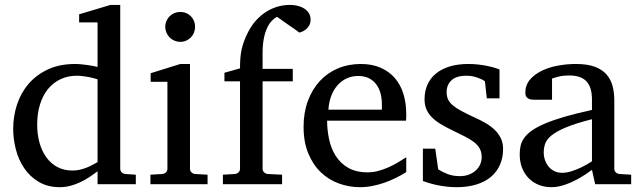

<svg xmlns="http://www.w3.org/2000/svg" viewBox="-20 -757 2630 789"><path d="M380.9 -431.2Q374.5 -433.1 364.5 -435.8Q354.5 -438.5 343 -440.7Q331.5 -442.9 319.1 -444.3Q306.6 -445.8 295.9 -445.8Q258.8 -445.8 228.5 -431.4Q198.2 -417 177 -390.9Q155.8 -364.7 144.3 -327.6Q132.8 -290.5 132.8 -245.1Q132.8 -204.1 142.6 -169.7Q152.3 -135.3 170.9 -109.9Q189.5 -84.5 216.3 -70.3Q243.2 -56.2 277.8 -56.2Q293 -56.2 307.1 -59.3Q321.3 -62.5 334.5 -67.6Q347.7 -72.8 359.4 -78.9Q371.1 -85 380.9 -90.8ZM380.9 0V-53.2Q363.8 -40 345.5 -28.1Q327.1 -16.1 307.9 -7.3Q288.6 1.5 268.3 6.8Q248 12.2 226.1 12.2Q175.8 12.2 139.4 -9.5Q103 -31.2 79.6 -65.7Q56.2 -100.1 45.2 -142.8Q34.2 -185.5 34.2 -228Q34.2 -278.8 49.8 -326.9Q65.4 -375 97.2 -412.1Q128.9 -449.2 176.8 -471.7Q224.6 -494.1 289.1 -494.1Q300.8 -494.1 314.5 -492.7Q328.1 -491.2 341.1 -489.5Q354 -487.8 364.5 -485.6Q375 -483.4 380.9 -481.9V-665H305.2V-698.2L434.1 -736.8H474.1V-64Q474.1 -54.7 480 -48.8Q485.8 -43 495.1 -42L538.1 -39.1V0Z M598.1 0V-39.1L647 -42Q656.2 -43 662.1 -48.8Q668 -54.7 668 -64V-420.9H599.1V-456.1L721.2 -494.1H760.7V-64Q760.7 -54.7 766.8 -48.8Q772.9 -43 781.7 -42L833 -39.1V0ZM781.7 -647Q781.7 -634.3 777.1 -622.8Q772.5 -611.3 764.2 -603Q755.9 -594.7 744.9 -589.8Q733.9 -585 721.2 -585Q708.5 -585 697 -589.8Q685.5 -594.7 677.2 -603Q668.9 -611.3 664.1 -622.8Q659.2 -634.3 659.2 -647Q659.2 -659.7 664.1 -670.9Q668.9 -682.1 677.2 -690.4Q685.5 -698.7 697 -703.4Q708.5 -708 721.2 -708Q733.9 -708 744.9 -703.4Q755.9 -698.7 764.2 -690.4Q772.5 -682.1 777.1 -670.9Q781.7 -659.7 781.7 -647Z M1256.3 -676.8Q1256.3 -661.6 1250.2 -651.6Q1244.1 -641.6 1236.1 -635.5Q1228 -629.4 1220.5 -626.5Q1212.9 -623.5 1210 -623Q1209 -624 1201.9 -629.2Q1194.8 -634.3 1184.8 -641.4Q1174.8 -648.4 1163.3 -656.2Q1151.9 -664.1 1142.1 -671.1Q1132.3 -678.2 1125.5 -682.9Q1118.7 -687.5 1118.2 -688Q1107.4 -682.1 1096.9 -671.4Q1086.4 -660.6 1077.9 -642.6Q1069.3 -624.5 1064.2 -598.9Q1059.1 -573.2 1059.1 -538.1V-474.1H1183.1V-422.9H1059.1V-64Q1059.1 -54.7 1065.2 -48.8Q1071.3 -43 1080.1 -42L1139.2 -39.1V0H896V-39.1L945.3 -42Q954.1 -43 960.2 -48.8Q966.3 -54.7 966.3 -64V-422.9H902.3V-458L966.3 -476.1Q966.3 -501 968 -520.8Q969.7 -540.5 973.9 -557.9Q978 -575.2 984.4 -591.6Q990.7 -607.9 1000 -626Q1014.6 -654.3 1033.9 -675Q1053.2 -695.8 1075.4 -709.5Q1097.7 -723.1 1121.8 -730Q1146 -736.8 1170.4 -736.8Q1191.4 -736.8 1207.5 -731.9Q1223.6 -727.1 1234.6 -718.8Q1245.6 -710.4 1251 -699.7Q1256.3 -689 1256.3 -676.8Z M1649.4 -49.8Q1628.4 -36.6 1605.7 -25.4Q1583 -14.2 1558.8 -5.9Q1534.7 2.4 1509.8 7.3Q1484.9 12.2 1459.5 12.2Q1414.1 12.2 1372.1 -3.2Q1330.1 -18.6 1298.1 -49.3Q1266.1 -80.1 1246.8 -126.7Q1227.5 -173.3 1227.5 -235.8Q1227.5 -294.4 1245.1 -342Q1262.7 -389.6 1293.9 -423.6Q1325.2 -457.5 1368.2 -475.8Q1411.1 -494.1 1462.4 -494.1Q1508.8 -494.1 1543.9 -478.8Q1579.1 -463.4 1602.5 -436.3Q1626 -409.2 1637.7 -371.3Q1649.4 -333.5 1649.4 -289.1V-275.9Q1649.4 -268.1 1648.4 -261.2H1324.2Q1324.2 -223.1 1332.3 -185.1Q1340.3 -147 1359.4 -116.7Q1378.4 -86.4 1410.6 -67.6Q1442.9 -48.8 1491.2 -48.8Q1512.7 -48.8 1533.7 -54.4Q1554.7 -60.1 1575 -68.8Q1595.2 -77.6 1613.8 -88.6Q1632.3 -99.6 1649.4 -110.8ZM1549.3 -328.1Q1549.3 -353 1543.5 -374.3Q1537.6 -395.5 1525.6 -411.1Q1513.7 -426.8 1495.4 -435.8Q1477.1 -444.8 1452.1 -444.8Q1427.2 -444.8 1405.8 -435.3Q1384.3 -425.8 1367.9 -407.7Q1351.6 -389.6 1341.6 -364Q1331.5 -338.4 1329.6 -306.2H1549.3Z M2047.4 -145Q2047.4 -108.4 2034.2 -79.1Q2021 -49.8 1996.6 -29.5Q1972.2 -9.3 1936.5 1.5Q1900.9 12.2 1856.4 12.2Q1833.5 12.2 1811.8 9.5Q1790 6.8 1771.7 2.7Q1753.4 -1.5 1739.3 -5.9Q1725.1 -10.3 1717.8 -13.2V-146H1768.6L1780.8 -61Q1795.9 -51.3 1818.1 -42.2Q1840.3 -33.2 1869.6 -33.2Q1891.1 -33.2 1907.7 -39.8Q1924.3 -46.4 1935.8 -57.1Q1947.3 -67.9 1953.4 -81.8Q1959.5 -95.7 1959.5 -110.8Q1959.5 -131.8 1951.2 -146.7Q1942.9 -161.6 1927.2 -173.6Q1911.6 -185.5 1888.9 -196.8Q1866.2 -208 1837.4 -222.2Q1810.1 -235.4 1789.1 -248.3Q1768.1 -261.2 1753.7 -276.1Q1739.3 -291 1731.9 -308.8Q1724.6 -326.7 1724.6 -349.1Q1724.6 -382.3 1736.6 -409.2Q1748.5 -436 1771.5 -454.8Q1794.4 -473.6 1827.9 -483.9Q1861.3 -494.1 1904.8 -494.1Q1926.8 -494.1 1946.8 -491.7Q1966.8 -489.3 1983.4 -485.8Q2000 -482.4 2012.7 -478.5Q2025.4 -474.6 2032.7 -471.2V-353H1980.5L1972.7 -422.9Q1961.9 -431.2 1940.9 -438.5Q1919.9 -445.8 1896.5 -445.8Q1855 -445.8 1835.2 -427Q1815.4 -408.2 1815.4 -378.9Q1815.4 -361.8 1821 -349.1Q1826.7 -336.4 1839.6 -325.2Q1852.5 -314 1873.8 -302.2Q1895 -290.5 1926.8 -275.9Q1953.1 -264.2 1975.1 -251.5Q1997.1 -238.8 2013.2 -223.1Q2029.3 -207.5 2038.3 -188.5Q2047.4 -169.4 2047.4 -145Z M2412.6 -267.1Q2345.2 -250 2305.7 -233.4Q2266.1 -216.8 2245.8 -200Q2225.6 -183.1 2220 -165.8Q2214.4 -148.4 2214.4 -129.9Q2214.4 -114.3 2219.5 -99.4Q2224.6 -84.5 2234.1 -72.8Q2243.7 -61 2257.6 -54Q2271.5 -46.9 2289.6 -46.9Q2309.6 -46.9 2331.3 -54.2Q2353 -61.5 2371.1 -70.3Q2392.1 -80.6 2412.6 -94.2ZM2425.8 0 2412.6 -59.1Q2386.2 -39.1 2358.4 -23.4Q2346.2 -16.6 2332.5 -10.3Q2318.8 -3.9 2304.4 1.2Q2290 6.3 2275.1 9.3Q2260.3 12.2 2245.6 12.2Q2218.3 12.2 2194.6 2.9Q2170.9 -6.3 2153.3 -23.9Q2135.7 -41.5 2125.7 -66.4Q2115.7 -91.3 2115.7 -123Q2115.7 -141.6 2119.4 -158.2Q2123 -174.8 2134.3 -190.4Q2145.5 -206.1 2165.8 -220.5Q2186 -234.9 2219 -249Q2252 -263.2 2299.6 -277.1Q2347.2 -291 2412.6 -305.2V-348.1Q2412.6 -398.4 2390.1 -422.6Q2367.7 -446.8 2319.3 -446.8Q2293 -446.8 2274.4 -441.9Q2255.9 -437 2248.5 -434.1V-347.2H2175.8Q2168.9 -347.2 2162.4 -348.1Q2155.8 -349.1 2150.4 -352.3Q2145 -355.5 2141.8 -361.1Q2138.7 -366.7 2138.7 -376Q2138.7 -406.7 2157.2 -429Q2175.8 -451.2 2205.6 -465.8Q2235.4 -480.5 2272.5 -487.3Q2309.6 -494.1 2346.7 -494.1Q2393.1 -494.1 2423.6 -482.9Q2454.1 -471.7 2471.9 -451.7Q2489.7 -431.6 2497.1 -404.3Q2504.4 -377 2504.4 -344.2V-64Q2504.4 -54.7 2510.5 -48.8Q2516.6 -43 2525.4 -42L2573.7 -39.1V0Z"/></svg>

Font: Charis SIL CyrE
Style: Regular
Weight: 400
Foundry: SIL International
Version: Version 5.000